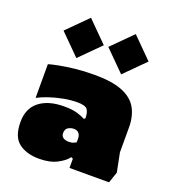

<svg xmlns="http://www.w3.org/2000/svg" viewBox="-137 -849 868 963"><g transform="rotate(20 297.5 -367.0)"><path d="M180 10Q113 10 71.5 -21.5Q30 -53 30 -132Q30 -205 78.5 -242.5Q127 -280 210 -280Q255 -280 282 -271.5Q309 -263 323 -255L330 -260Q330 -291 319 -306.5Q308 -322 266 -322Q229 -322 190.5 -314.5Q152 -307 118 -295.5Q84 -284 60 -271V-451Q76 -456 111 -463Q146 -470 195 -475.5Q244 -481 300 -481Q394 -481 449 -458.5Q504 -436 527.5 -393.5Q551 -351 551 -292V-159L571 -58L551 1H340V-48L330 -53Q314 -30 275.5 -10Q237 10 180 10ZM293 -121Q308 -121 318 -126Q328 -131 330 -132V-154Q330 -169 321 -180Q312 -191 294 -191Q278 -191 264 -182.5Q250 -174 250 -153Q250 -121 293 -121ZM183.8 -528.7 76.3 -636.1 183.8 -743.6 291.2 -636.1ZM422.8 -528.7 315.3 -636.1 422.8 -743.6 530.2 -636.1Z"/></g></svg>

Font: Rowdies
Style: Bold
Weight: 700
Designer: Jaikishan Patel
Version: Version 1.000; ttfautohint (v1.8.3)